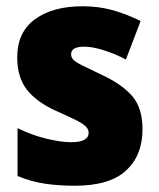

<svg xmlns="http://www.w3.org/2000/svg" viewBox="-20 -583 509 613"><path d="M435 -170Q435 -87 382.5 -38.5Q330 10 219 10Q167 10 123.5 3.5Q80 -3 36 -21V-174Q80 -152 127 -140.5Q174 -129 207 -129Q263 -129 263 -159Q263 -169 255 -178Q247 -187 224.5 -198.5Q202 -210 159 -229Q97 -257 66 -296.5Q35 -336 35 -400Q35 -480 91.5 -521.5Q148 -563 244 -563Q294 -563 338 -551Q382 -539 429 -516L382 -393Q348 -411 311.5 -422.5Q275 -434 249 -434Q207 -434 207 -410Q207 -400 214 -392.5Q221 -385 242 -374.5Q263 -364 305 -344Q368 -315 401.5 -277Q435 -239 435 -170Z"/></svg>

Font: Noto Sans Hebrew SemiCondensed Black
Style: Regular
Weight: 900
Width: 4
Designer: Ben Nathan
Foundry: Google LLC
Version: Version 3.001; ttfautohint (v1.8.4.7-5d5b)